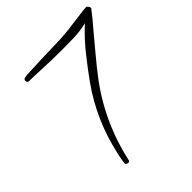

<svg xmlns="http://www.w3.org/2000/svg" viewBox="-212 -910 1090 1090"><g transform="rotate(-45 333.5 -364.5)"><path d="M667 -741.2Q667 -736.3 665 -734.4Q646.5 -710 627.4 -687Q608.4 -664.1 588.9 -641.6Q542 -585 495.1 -529.3Q448.2 -473.6 404.3 -415Q350.6 -341.8 309.6 -262.2Q268.6 -182.6 240.2 -96.7Q234.4 -77.1 228.5 -59.1Q222.7 -41 217.8 -21.5Q214.8 -9.8 212.4 2Q210 13.7 207 24.4Q204.1 33.2 194.3 33.2Q189.5 33.2 183.6 29.3Q177.7 25.4 177.7 20.5Q177.7 14.6 179.7 3.9Q181.6 -6.8 183.6 -18.6Q185.5 -30.3 188 -41Q190.4 -51.8 192.4 -58.6Q215.8 -163.1 258.8 -259.8Q301.8 -356.4 363.3 -443.4Q413.1 -512.7 465.8 -578.6Q518.6 -644.5 581.1 -702.1Q531.2 -689.5 479 -688Q426.8 -686.5 376 -686.5Q333 -686.5 291 -688Q249 -689.5 206.1 -691.4Q190.4 -692.4 175.8 -692.4Q161.1 -692.4 145.5 -693.4Q139.6 -693.4 133.3 -693.4Q127 -693.4 121.1 -694.3Q116.2 -695.3 113.3 -699.7Q110.4 -704.1 110.4 -709Q110.4 -713.9 112.8 -717.8Q115.2 -721.7 120.1 -723.6Q138.7 -727.5 162.1 -728Q185.5 -728.5 205.1 -729.5Q256.8 -732.4 308.1 -733.4Q359.4 -734.4 411.1 -736.3Q452.1 -738.3 491.2 -742.7Q530.3 -747.1 570.3 -752.9Q587.9 -754.9 610.4 -758.3Q632.8 -761.7 650.4 -761.7Q655.3 -761.7 661.1 -753.9Q667 -746.1 667 -741.2Z"/></g></svg>

Font: Calligraffitti
Style: Regular
Weight: 400
Designer: Dathan Boardman
Foundry: Open Window
Version: Version 1.002